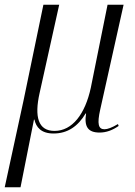

<svg xmlns="http://www.w3.org/2000/svg" viewBox="-53 -556 573 814"><path d="M-33 238H34L91 -49H93C100 -17 121 10 174 10C234 10 278 -21 310 -75H312C303 -19 320 6 369 6C398 6 424 -4 450 -22L447 -30C422 -15 403 -8 390 -8C364 -8 358 -30 372 -92L471 -536H403L332 -184C308 -73 254 -1 178 -1C109 -1 92 -60 115 -162L198 -536H131L47 -131Z"/></svg>

Font: Noto Serif Display Condensed Light
Style: Italic
Weight: 300
Width: 3
Italic angle: -12°
Designer: Monotype Design Team
Foundry: Monotype Imaging Inc.
Version: Version 2.009